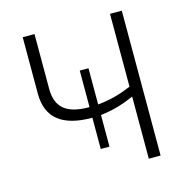

<svg xmlns="http://www.w3.org/2000/svg" viewBox="-105 -814 887 914"><g transform="rotate(-15 338.0 -357.0)"><path d="M517.1 -713.9V-355C466.3 -333.5 413.6 -317.4 351.1 -312V-490.2H308.1V-310.1C194.8 -310.1 145 -351.6 145 -444.8V-713.9H86.9V-436C86.9 -314.9 161.6 -257.8 308.1 -257.8V-104H351.1V-259.8C415 -267.1 464.8 -283.2 517.1 -306.2V0H575.2V-713.9Z"/></g></svg>

Font: Noto Reveo Sans
Style: Regular
Weight: 300
Designer: Monotype Design Team
Foundry: Monotype Imaging Inc.
Version: Version 2.007